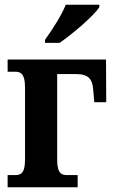

<svg xmlns="http://www.w3.org/2000/svg" viewBox="-20 -786 477 806"><path d="M169 -606H230C287 -645 375 -721 397 -756V-766H256C238 -721 200 -662 169 -619ZM12 0H306V-51H262C240 -51 220 -56 220 -115V-475H300C355 -475 368 -450 371 -411L376 -357H426L425 -536H12V-485H43C65 -485 85 -478 85 -421V-115C85 -57 66 -51 43 -51H12Z"/></svg>

Font: Noto Serif Condensed
Style: Bold
Weight: 700
Width: 3
Designer: Monotype Design Team
Foundry: Monotype Imaging Inc.
Version: Version 2.015